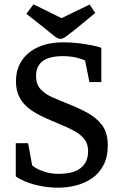

<svg xmlns="http://www.w3.org/2000/svg" viewBox="-20 -857 559 889"><path d="M251 12Q205 12 164.5 3.5Q124 -5 95.5 -17.5Q67 -30 53 -40V-194H110L129 -91Q149 -74 183 -63Q217 -52 249 -52Q321 -52 354.5 -79.5Q388 -107 388 -157Q388 -191 370.5 -213Q353 -235 322.5 -251.5Q292 -268 250 -285Q216 -299 181 -315Q146 -331 117 -352.5Q88 -374 71 -405Q54 -436 54 -480Q54 -536 81 -576.5Q108 -617 157 -639Q206 -661 273 -661Q307 -661 342.5 -657Q378 -653 406.5 -647Q435 -641 449 -636V-477H394L374 -577Q357 -585 330.5 -591Q304 -597 271 -597Q208 -597 177.5 -574Q147 -551 147 -506Q147 -467 167.5 -444.5Q188 -422 221.5 -407Q255 -392 293 -377Q342 -358 384.5 -335Q427 -312 453 -277Q479 -242 479 -185Q479 -130 459 -92Q439 -54 406 -31.5Q373 -9 332.5 1.5Q292 12 251 12ZM260 -677Q249 -677 233 -689Q217 -701 191 -723L102 -793L135 -837L265 -773L395 -836L421 -797L331 -723Q301 -699 285.5 -688Q270 -677 260 -677Z"/></svg>

Font: Faustina Medium
Style: Regular
Weight: 500
Designer: Alfonso Garcia
Foundry: http://www.omnibus-type.com
Version: Version 1.200